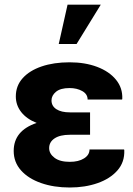

<svg xmlns="http://www.w3.org/2000/svg" viewBox="-20 -811 582 841"><path d="M285.6 10.3Q215.3 10.3 159.7 -9.3Q104 -28.8 72 -64.7Q40 -100.6 40 -149.9Q40 -238.8 140.6 -272.5Q97.2 -289.6 73.2 -319.8Q49.3 -350.1 49.3 -388.7Q49.3 -435.1 79.3 -468.5Q109.4 -502 162.4 -520Q215.3 -538.1 284.7 -538.1Q352.5 -538.1 405.5 -518.1Q458.5 -498 488 -461.9Q517.6 -425.8 515.6 -377.9L514.6 -375H363.8Q363.8 -398.9 340.3 -412.1Q316.9 -425.3 284.7 -425.3Q244.6 -425.3 225.1 -408.9Q205.6 -392.6 205.6 -371.1Q205.6 -346.7 226.8 -332.8Q248 -318.8 286.1 -318.8H374.5V-220.7H286.1Q242.7 -220.7 219 -204.8Q195.3 -189 195.3 -162.1Q195.3 -137.7 218.8 -119.9Q242.2 -102.1 285.6 -102.1Q324.2 -102.1 348.1 -117.2Q372.1 -132.3 372.1 -156.2H523.4L524.4 -153.3Q526.4 -100.6 494.1 -64.2Q461.9 -27.8 407.2 -8.8Q352.5 10.3 285.6 10.3ZM237.3 -618.2 275.9 -790.5H421.4L315.4 -618.2Z"/></svg>

Font: Roboto Slab ExtraBold
Style: Regular
Weight: 800
Designer: Google
Version: Version 2.001; ttfautohint (v1.8.3)